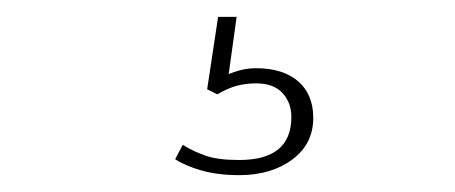

<svg xmlns="http://www.w3.org/2000/svg" viewBox="-20 -30 540 228"><path d="M264 178Q239 178 219.5 172.5Q200 167 188 159L197 142Q210 150 224.5 155Q239 160 264 160Q326 160 326 109Q326 92 315.5 80.5Q305 69 284 69Q273 69 262.5 71.5Q252 74 238 82L226 76L239 -10H261L251 62H242Q253 57 263 54Q273 51 284 51Q316 51 334 66.5Q352 82 352 110Q352 141 327 159.5Q302 178 264 178Z"/></svg>

Font: Rokkitt Thin
Style: Regular
Weight: 250
Version: Version 3.103